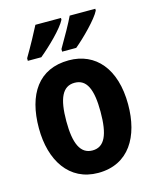

<svg xmlns="http://www.w3.org/2000/svg" viewBox="-116 -845 759 935"><g transform="rotate(-15 263.5 -378.0)"><path d="M455 -757V-766H326C311 -734 277 -673 245 -619V-606H316C361 -643 436 -718 455 -757ZM282 -757V-766H153C137 -734 105 -675 72 -619V-606H140C191 -648 261 -716 282 -757ZM489 -275C489 -456 399 -557 265 -557C112 -557 39 -445 39 -275C39 -112 117 10 263 10C418 10 489 -114 489 -275ZM177 -273C177 -388 203 -444 264 -444C325 -444 350 -388 350 -275C350 -160 325 -103 264 -103C203 -103 177 -161 177 -273Z"/></g></svg>

Font: Noto Sans Myanmar Condensed
Style: Bold
Weight: 700
Width: 3
Designer: Monotype Design Team
Foundry: Monotype Imaging Inc.
Version: Version 2.107